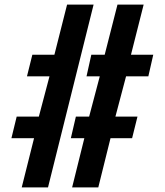

<svg xmlns="http://www.w3.org/2000/svg" viewBox="-20 -820 720 840"><path d="M75 0 129 -215.5H30L53 -310H150L196.5 -486H98L121.5 -580.5H218L273.5 -800H389.5L190 0ZM295.5 0 349 -215.5H290L312 -310H370L416.5 -486H358.5L379.5 -580.5H438L494 -800H608.5L553 -580.5H650.5L629 -486H531.5L485 -310H581.5L558 -215.5H463.5L410 0Z"/></svg>

Font: Big Shoulders Stencil Text
Style: Bold
Weight: 700
Designer: Patric King
Foundry: XO Type Co
Version: Version 1.000